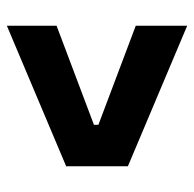

<svg xmlns="http://www.w3.org/2000/svg" viewBox="-23 -615 566 560"><g transform="rotate(90 260.0 -335.0)"><path d="M55 -72V-217L344 -326V-339L55 -448V-598L465 -425V-245Z"/></g></svg>

Font: Bricolage Grotesque 18pt
Style: Bold
Weight: 700
Designer: Mathieu Triay
Foundry: Atelier Triay
Version: Version 1.000;gftools[0.9.30]